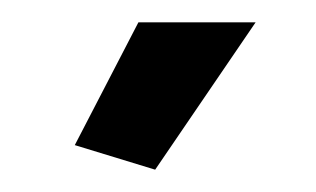

<svg xmlns="http://www.w3.org/2000/svg" viewBox="-20 -750 283 172"><path d="M119 -598 47 -620 104 -730H209Z"/></svg>

Font: Oxford Sans SemiBold
Style: Regular
Weight: 600
Designer: Matt McInerney, Pablo Impallari, Rodrigo Fuenzalida
Foundry: Matt McInerney, Pablo Impallari, Rodrigo Fuenzalida
Version: Version 3.000g; ttfautohint (v1.5) -l 8 -r 28 -G 28 -x 14 -D